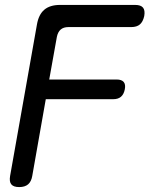

<svg xmlns="http://www.w3.org/2000/svg" viewBox="-20 -750 640 780"><path d="M180 -427H454Q474 -427 482.5 -417Q491 -407 487 -387Q483 -367 471.5 -357Q460 -347 440 -347H166L111 -35Q107 -12 94 -1Q81 10 58 10Q35 10 26 -1Q17 -12 21 -35L130 -650Q137 -691 160 -710.5Q183 -730 224 -730H529Q552 -730 561 -719Q570 -708 566 -685Q561 -662 548.5 -651Q536 -640 513 -640H258Q238 -640 226.5 -630Q215 -620 211 -600Z"/></svg>

Font: Maple Mono
Style: Italic
Weight: 400
Italic angle: -10°
Monospace: yes
Designer: subframe7536
Version: Version 7.300